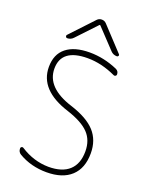

<svg xmlns="http://www.w3.org/2000/svg" viewBox="-174 -1059 879 1136"><g transform="rotate(20 265.5 -491.5)"><path d="M428.7 -814.5Q433.6 -809.6 430.7 -803.7Q427.7 -797.9 421.9 -797.9Q398.4 -797.9 382.8 -814.5L267.6 -936.5Q264.6 -939.5 261.7 -936.5L147.5 -815.4Q131.8 -797.9 108.4 -797.9Q102.5 -797.9 99.6 -804.2Q96.7 -810.5 100.6 -815.4L235.4 -959Q247.1 -971.7 264.6 -971.7Q282.2 -971.7 293.9 -959ZM264.6 -764.6Q354.5 -764.6 441.4 -726.6Q460 -717.8 460 -697.3Q460 -690.4 454.1 -687Q448.2 -683.6 442.4 -686.5Q352.5 -728.5 264.6 -728.5Q99.6 -728.5 99.6 -603.5Q99.6 -483.4 269.5 -429.7Q376 -395.5 424.8 -341.8Q473.6 -288.1 473.6 -205.1Q473.6 -111.3 419.4 -61Q365.2 -10.7 264.6 -10.7Q167 -10.7 88.9 -56.6Q70.3 -67.4 70.3 -89.8Q70.3 -97.7 76.7 -100.6Q83 -103.5 87.9 -99.6Q170.9 -45.9 264.6 -44.9Q350.6 -44.9 395 -85.9Q439.5 -127 439.5 -205.1Q439.5 -275.4 397.5 -319.3Q355.5 -363.3 259.8 -394.5Q65.4 -456.1 65.4 -601.6Q65.4 -681.6 117.2 -723.1Q168.9 -764.6 264.6 -764.6Z"/></g></svg>

Font: Gen Jyuu Gothic ExtraLight
Style: Regular
Weight: 100
Designer: [Source Han Sans]
Ryoko NISHIZUKA  (kana & ideographs); Paul D. Hunt (Latin, Greek & Cyrillic); Wenlong ZHANG  (bopomofo
Version: Version 1.002.20150607